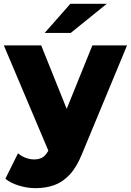

<svg xmlns="http://www.w3.org/2000/svg" viewBox="-31 -779 683 1002"><path d="M154 203Q111 203 67.5 189.5Q24 176 -3 154L63 21Q80 36 102.5 44.5Q125 53 147 53Q178 53 196 39Q214 25 227 -5L252 -68L267 -87L451 -542H632L398 22Q370 92 333.5 131.5Q297 171 252.5 187Q208 203 154 203ZM228 23 -11 -542H184L360 -104ZM202 -607 336 -759H526L338 -607Z"/></svg>

Font: Montserrat Thin ExtraBold
Style: Regular
Weight: 800
Version: Version 9.000